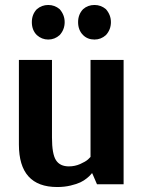

<svg xmlns="http://www.w3.org/2000/svg" viewBox="-20 -741 578 772"><path d="M128 -600Q108 -620 108 -652Q108 -683 128 -704Q148 -721 174 -721Q200 -721 220 -704Q240 -681 240 -652Q240 -622 220 -600Q200 -582 174 -582Q148 -582 128 -600ZM360 -582Q332 -582 314 -600Q294 -620 294 -652Q294 -683 314 -704Q333 -721 360 -721Q386 -721 406 -704Q426 -681 426 -652Q426 -622 406 -600Q386 -582 360 -582ZM210 11Q56 11 56 -160V-500H189V-188Q189 -122 205 -97Q221 -72 257 -72Q281 -72 302.5 -81.5Q324 -91 334 -100L344 -110V-500H477V0H370L351 -44H349Q347 -42 344 -38Q341 -34 329.5 -24.5Q318 -15 303.5 -8Q289 -1 264 5Q239 11 210 11Z"/></svg>

Font: Arsenal
Style: Bold
Weight: 700
Designer: Andrij Shevchenko
Foundry: Stairsfor
Version: Version 2.001;PS 002.001;hotconv 1.0.88;makeotf.lib2.5.64775